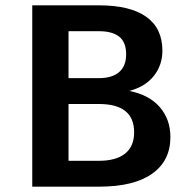

<svg xmlns="http://www.w3.org/2000/svg" viewBox="-20 -700 702 720"><path d="M619 -186Q619 -97 550.5 -48.5Q482 0 351 0H101V-680H351Q468 -680 528.5 -637Q589 -594 589 -510Q589 -456 557 -415.5Q525 -375 465 -359Q540 -344 579.5 -298Q619 -252 619 -186ZM237 -583V-407H351Q400 -407 426.5 -429.5Q453 -452 453 -496Q453 -542 427 -562.5Q401 -583 351 -583ZM483 -204Q483 -310 351 -310H237V-97H351Q415 -97 449 -124Q483 -151 483 -204Z"/></svg>

Font: MartelSansBold
Style: Bold
Weight: 700
Designer: Dan Reynolds and Mathieu Réguer
Foundry: Dan Reynolds and Mathieu Réguer
Version: Version 1.002; ttfautohint (v1.1) -l 5 -r 5 -G 72 -x 0 -D la